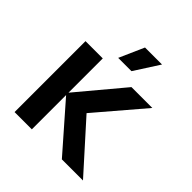

<svg xmlns="http://www.w3.org/2000/svg" viewBox="-195 -878 1022 1022"><g transform="rotate(45 316.0 -367.0)"><path d="M426 0 200 -258V0H70V-534H200V-276L416 -534H573L345 -267L585 0ZM256 -594 318 -734H446L356 -594Z"/></g></svg>

Font: Geist SemBd
Style: Regular
Weight: 400
Designer: Basement.studio, Andrés Briganti, Mateo Zaragoza
Foundry: Basement.studio, Vercel, Andrés Briganti, Guido Ferreyra, Mateo Zaragoza
Version: Version 1.401